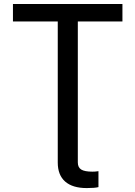

<svg xmlns="http://www.w3.org/2000/svg" viewBox="-20 -748 689 977"><path d="M421.4 209Q349.1 209 311.5 175.8Q273.9 142.6 273.9 79.1V-82H376V78.6Q376 104 393.3 114.7Q410.6 125.5 450.2 125.5Q456.1 125.5 464.4 125Q472.7 124.5 481 123V204.1Q472.2 206.5 456.5 207.8Q440.9 209 421.4 209ZM45.9 -638.7V-727.5H603V-638.7H376V0H273.9V-638.7Z"/></svg>

Font: Inter Cardless
Style: Regular
Weight: 400
Designer: Rasmus Andersson
Foundry: rsms
Version: Version 4.001;git-9221beed3